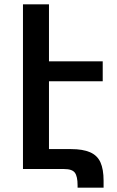

<svg xmlns="http://www.w3.org/2000/svg" viewBox="-20 -780 539 886"><path d="M86 0V-760H206V0ZM140 -497H454V-405H140ZM86 0V-92H308Q362 -92 395.5 -77.5Q429 -63 443.5 -31Q458 1 458 54V86H338V75Q338 34 325.5 17Q313 0 276 0Z"/></svg>

Font: Noto Sans Armenian SemiBold
Style: Regular
Weight: 600
Designer: Monotype Design Team
Foundry: Monotype Imaging Inc.
Version: Version 2.007